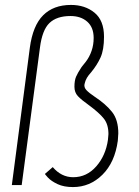

<svg xmlns="http://www.w3.org/2000/svg" viewBox="-20 -751 565 779"><path d="M163 -46 194 -73Q229 -32 277 -32Q332 -32 370.5 -76Q409 -120 418 -184Q420 -200 420 -207Q420 -246 401.5 -269.5Q383 -293 341 -324Q310 -346 296 -361Q282 -376 282 -399Q282 -424 288.5 -439.5Q295 -455 311 -479Q314 -482 328.5 -501Q343 -520 351.5 -544.5Q360 -569 360 -597Q360 -640 334 -663Q308 -686 266 -686Q210 -686 180.5 -657.5Q151 -629 142 -557L68 0H28L101 -557Q113 -647 155 -689Q197 -731 268 -731Q325 -731 363.5 -699.5Q402 -668 402 -602Q402 -549 388 -518Q374 -487 350 -458Q339 -446 332.5 -435Q326 -424 323 -410Q320 -397 330.5 -385.5Q341 -374 365 -358Q409 -329 434.5 -297Q460 -265 460 -210Q460 -202 458 -180Q446 -92 395.5 -42Q345 8 276 8Q239 8 213.5 -4Q188 -16 174 -31Q160 -46 163 -46Z"/></svg>

Font: Bellota Light
Style: Italic
Weight: 300
Italic angle: -7.5°
Designer: Kemie Guaida
Foundry: Kemie Guaida
Version: Version 4.001